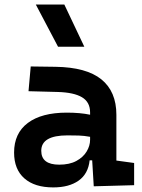

<svg xmlns="http://www.w3.org/2000/svg" viewBox="-20 -815 626 845"><path d="M392.6 4.9 385.7 -109.4H374.5Q368.2 -49.8 325.9 -20Q283.7 9.8 214.4 9.8Q132.3 9.8 87.2 -30Q42 -69.8 42 -143.6Q42 -228.5 102.5 -273.9Q163.1 -319.3 273.9 -319.3Q333 -319.3 376.5 -310.1V-320.3Q376.5 -365.7 340.8 -387Q305.2 -408.2 234.4 -410.2L105.5 -413.6L115.2 -522.5L224.6 -521Q360.4 -519 426.3 -465.6Q492.2 -412.1 492.2 -309.6V-108.4L570.3 -97.7V0ZM376.5 -212.9Q350.1 -217.8 326.4 -218.5Q302.7 -219.2 276.9 -219.2Q161.6 -219.2 161.6 -151.4Q161.6 -90.3 240.7 -90.3Q286.1 -90.3 316.2 -106.7Q346.2 -123 361.3 -148.2Q376.5 -173.3 376.5 -200.2ZM235.4 -609.4 137.7 -794.9H263.2L351.1 -609.4Z"/></svg>

Font: CaskaydiaCove NFP SemiBold
Style: Regular
Weight: 600
Designer: Aaron Bell
Foundry: Saja Typeworks
Version: Version 2111.001; VTT 6.35;Nerd Fonts 3.1.1